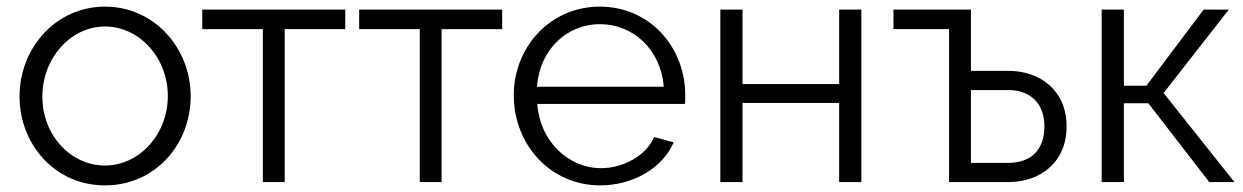

<svg xmlns="http://www.w3.org/2000/svg" viewBox="-20 -550 3756 580"><path d="M297 10C449 10 556 -114 556 -259C556 -405 446 -530 297 -530C149 -530 39 -405 39 -259C39 -114 146 10 297 10ZM108 -258C108 -375 194 -470 297 -470C401 -470 487 -376 487 -260C487 -144 401 -50 297 -50C193 -50 108 -142 108 -258Z M840 -462H1023V-521H591V-462H774V0H840Z M1314 -462H1497V-521H1065V-462H1248V0H1314Z M1793 10C1894 10 1983 -44 2015 -120L1956 -136C1932 -80 1863 -42 1796 -42C1696 -42 1611 -124 1603 -236H2049C2050 -240 2050 -252 2050 -263C2050 -406 1944 -530 1792 -530C1642 -530 1532 -408 1532 -262C1532 -114 1642 10 1793 10ZM1602 -288C1610 -398 1690 -477 1793 -477C1893 -477 1977 -399 1985 -288Z M2223 -521H2156V0H2223V-239H2515V0H2582V-521H2515V-296H2223Z M2913 -521H2679V-462H2847V0H3026C3122 0 3202 -59 3202 -168C3202 -277 3122 -336 3026 -336H2913ZM2913 -58V-278H3026C3094 -278 3135 -236 3135 -168C3135 -100 3097 -58 3026 -58Z M3443 -291H3375V-521H3308V0H3375V-238H3449L3633 0H3709L3495 -269L3692 -521H3616Z"/></svg>

Font: Raleway Reg
Style: Regular
Weight: 400
Designer: Matt McInerney, Pablo Impallari, Rodrigo Fuenzalida
Foundry: Matt McInerney, Pablo Impallari, Rodrigo Fuenzalida
Version: Version 3.00 July 28, 2015